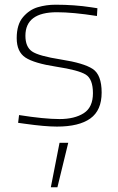

<svg xmlns="http://www.w3.org/2000/svg" viewBox="-20 -529 501 816"><path d="M233 78H270L224 267H196ZM222 -477Q88 -477 88 -377Q88 -330 116 -310.5Q144 -291 240 -276Q336 -261 374 -236Q412 -211 412 -135.5Q412 -60 364 -25.5Q316 9 222 9Q171 9 86 -3L57 -7L61 -40Q169 -23 233 -23Q297 -23 336 -48Q375 -73 375 -133Q375 -193 344.5 -212Q314 -231 219.5 -245.5Q125 -260 88 -284.5Q51 -309 51 -367Q51 -425 78 -456.5Q105 -488 141 -498.5Q177 -509 216 -509Q297 -509 368 -498L394 -494L392 -461Q290 -477 222 -477Z"/></svg>

Font: Titillium Web[RUS by Daymarius]
Style: Regular
Weight: 200
Designer: Cyrillization by Daymarius
Foundry: Cyrillization by Daymarius
Version: Version 1.002 September 11, 2018